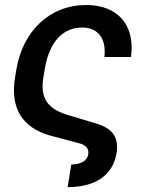

<svg xmlns="http://www.w3.org/2000/svg" viewBox="-20 -573 592 782"><path d="M270.6 96.9 255.3 189.3C359.7 188.9 438.2 147.7 454.5 51.8C465.2 -12.8 438.9 -48.3 376.8 -68.5L253.6 -105.5C174 -130.3 142 -173.3 157 -260.3L162.3 -291.9C180.4 -399.5 233 -460.9 315.7 -460.9C380.3 -460.9 413.7 -414.1 405.2 -340.9H513.5C531.6 -472.3 458.1 -552.6 331.7 -552.6C182.5 -552.6 73.5 -447.4 46.9 -291.2L41.9 -261.4C19.2 -128.9 73.9 -53.3 181.5 -21.7L299 9.6C329.5 16.3 343 32.3 339.5 55C335.6 82 309.3 96.9 270.6 96.9Z"/></svg>

Font: Margiela Sans Medium
Style: Italic
Weight: 500
Italic angle: -9.39999°
Designer: Stefan Endress, Andreas Faust
Version: Version 1.100;FEAKit 1.0